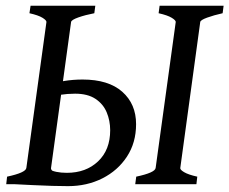

<svg xmlns="http://www.w3.org/2000/svg" viewBox="-20 -635 791 662"><path d="M214.8 0H1.5L4.4 -25.9Q68.4 -39.6 70.8 -55.7L140.1 -559.1Q140.6 -564.9 126.5 -573.7Q112.3 -582.5 81.5 -589.4L85.4 -615.2H308.6L305.2 -589.4Q274.4 -583.5 250.2 -575Q226.1 -566.4 225.1 -559.1L155.8 -54.7Q155.3 -48.3 168.7 -40.3Q182.1 -32.2 217.8 -24.9ZM214.4 6.8Q192.4 6.8 159.9 5.9Q127.4 4.9 92.3 3.2Q57.1 1.5 27.8 0L145 -54.2Q157.2 -45.9 174.1 -42.5Q190.9 -39.1 210.4 -39.1Q276.4 -39.1 318.1 -78.6Q359.9 -118.2 359.9 -186Q359.9 -218.8 347.9 -247.6Q335.9 -276.4 309.1 -294.2Q282.2 -312 238.8 -312Q212.9 -312 186 -307.9Q159.2 -303.7 143.6 -300.3L144 -343.3Q168 -350.1 199.7 -355.5Q231.4 -360.8 264.6 -360.8Q354 -360.8 401.6 -318.6Q449.2 -276.4 449.2 -207Q449.2 -143.1 417.7 -95Q386.2 -46.9 333 -20Q279.8 6.8 214.4 6.8ZM657.2 0H446.3L449.7 -25.9Q514.2 -39.6 516.6 -55.7L585.9 -559.1Q586.4 -564.9 572 -573.7Q557.6 -582.5 526.9 -589.4L530.3 -615.2H751L747.6 -589.4Q716.8 -582.5 694.1 -574.2Q671.4 -565.9 670.4 -559.1L601.6 -55.7Q600.6 -49.8 615 -41.3Q629.4 -32.7 660.2 -25.9Z"/></svg>

Font: Gentium Book Plus
Style: Italic
Weight: 400
Italic angle: -8°
Designer: Victor Gaultney, Annie Olsen, Iska Routamaa, Becca Hirsbrunner
Foundry: SIL International
Version: Version 6.101